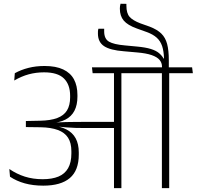

<svg xmlns="http://www.w3.org/2000/svg" viewBox="-20 -978 1022 998"><path d="M489 -803.5Q489 -759.5 520.8 -738.2Q552.5 -717 624 -711.5L692 -705.5Q740 -701.5 768.5 -691.5Q797 -681.5 809.5 -666.5Q822 -651.5 822 -632V-620.5H857.5V-665Q857.5 -716 848.8 -749.2Q840 -782.5 818.5 -803.5Q797 -824.5 758 -839.5L710 -856.5Q670.5 -871.5 653.8 -890.2Q637 -909 637 -948.5V-958L606.5 -958.5Q604.5 -952.5 603.8 -946Q603 -939.5 603 -933Q603 -895 623.2 -871Q643.5 -847 691 -830L742.5 -811.5Q775.5 -799.5 794.8 -782Q814 -764.5 822.8 -738.2Q831.5 -712 832.5 -674L830.5 -673.5Q821.5 -689.5 806.2 -702.2Q791 -715 763.8 -723.5Q736.5 -732 692.5 -736L629 -742Q571.5 -747 546.5 -761.5Q521.5 -776 521.5 -815V-828.5H491.5Q489.5 -822 489.2 -815.8Q489 -809.5 489 -803.5ZM859.5 0V-607.5H821.5V0ZM982.5 -597.5 978.5 -628H698L702 -597.5ZM733.5 -597.5 730 -628H458L461.5 -597.5ZM572.5 0H611V-609H572.5ZM28.5 -99.5 32 -59.5Q65.5 -37 108.5 -25Q151.5 -13 205 -13Q296.5 -13 343 -52.5Q389.5 -92 389.5 -174.5V-185.5Q389.5 -229 373.5 -258.8Q357.5 -288.5 325.2 -305.2Q293 -322 243.5 -326.5L243 -338Q289.5 -340.5 320.5 -356.5Q351.5 -372.5 367 -402.5Q382.5 -432.5 382.5 -476V-484Q382.5 -532 364.5 -565.5Q346.5 -599 308.5 -617Q270.5 -635 211.5 -635Q166.5 -635 128 -625.2Q89.5 -615.5 57 -597.5L54 -559.5Q91.5 -581.5 129.5 -591.8Q167.5 -602 209 -602Q280 -602 312.2 -570.2Q344.5 -538.5 344.5 -480V-472Q344.5 -430.5 328.2 -404Q312 -377.5 277.5 -364.5Q243 -351.5 188 -350.5L114.5 -349V-317.5L191.5 -316.5Q245.5 -315.5 281 -302.2Q316.5 -289 333.8 -262Q351 -235 351 -192V-180.5Q351 -133.5 334 -103.8Q317 -74 283.8 -60.2Q250.5 -46.5 202 -46.5Q151.5 -46.5 109 -60Q66.5 -73.5 28.5 -99.5ZM239 -342V-322.5L280 -316L281 -320Q304.5 -317.5 326.5 -315.8Q348.5 -314 372.5 -313.2Q396.5 -312.5 424.5 -312.5H588.5V-344.5H424Q395.5 -344.5 370.8 -344.2Q346 -344 322.2 -343.5Q298.5 -343 272.5 -341.5L272 -345Z"/></svg>

Font: Anek Devanagari ExtraLight
Style: Regular
Weight: 250
Designer: Kailash Malviya (Devanagari) & Yesha Goshar (Latin)
Foundry: Ek Type
Version: Version 1.003